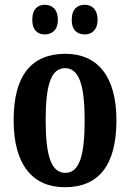

<svg xmlns="http://www.w3.org/2000/svg" viewBox="-20 -773 544 803"><path d="M335 -629C361 -629 388 -645 388 -690C388 -737 361 -753 335 -753C305 -753 280 -737 280 -690C280 -645 305 -629 335 -629ZM167 -629C195 -629 222 -645 222 -690C222 -737 195 -753 167 -753C140 -753 115 -737 115 -690C115 -645 140 -629 167 -629ZM251 10C393 10 467 -82 467 -270C467 -457 385 -548 254 -548C111 -548 37 -457 37 -270C37 -82 118 10 251 10ZM253 -50C193 -50 171 -125 171 -270C171 -414 192 -488 252 -488C312 -488 334 -414 334 -270C334 -125 313 -50 253 -50Z"/></svg>

Font: Noto Serif Khmer ExtraCondensed
Style: Bold
Weight: 700
Width: 2
Designer: Danh Hong and the Monotype Design Team
Foundry: Monotype Imaging Inc.
Version: Version 2.004